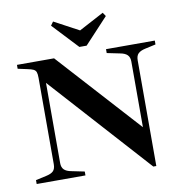

<svg xmlns="http://www.w3.org/2000/svg" viewBox="-94 -965 1021 1070"><g transform="rotate(-10 416.0 -429.5)"><path d="M179 -546V-92Q179 -68 192 -55Q205 -42 233 -37L306 -22V0H30V-22L89 -35Q118 -41 130.5 -53.5Q143 -66 143 -92V-581Q143 -603 139 -613.5Q135 -624 124 -629.5Q113 -635 88 -640L37 -651V-673H247L668 -209V-581Q668 -605 655 -618Q642 -631 614 -636L541 -651V-673H817V-651L758 -638Q730 -632 717 -619.5Q704 -607 704 -581V17H687ZM262 -855 277 -876 417 -801 558 -876 572 -855 438 -711H397Z"/></g></svg>

Font: Ibarra Real Nova
Style: Bold
Weight: 700
Designer: Jose Maria Ribagorda & Octavio Pardo
Foundry: Jose Maria Ribagorda
Version: Version 1.014